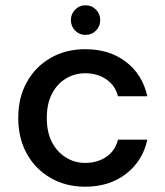

<svg xmlns="http://www.w3.org/2000/svg" viewBox="-20 -694 625 726"><path d="M302 12Q229 12 171.5 -21Q114 -54 81.5 -112.5Q49 -171 49 -248Q49 -325 81.5 -383.5Q114 -442 171.5 -475Q229 -508 302 -508Q394 -508 456.5 -460Q519 -412 537 -330H426Q416 -371 382 -394Q348 -417 302 -417Q263 -417 230 -397.5Q197 -378 177 -340.5Q157 -303 157 -248Q157 -193 177 -155.5Q197 -118 230 -98Q263 -78 302 -78Q348 -78 382 -101Q416 -124 426 -166H537Q520 -86 457 -37Q394 12 302 12ZM303 -562Q280 -562 264 -578.5Q248 -595 248 -618Q248 -641 264 -657.5Q280 -674 303 -674Q327 -674 343 -657.5Q359 -641 359 -618Q359 -595 343 -578.5Q327 -562 303 -562Z"/></svg>

Font: Firefly Display Medium
Style: Regular
Weight: 500
Designer: Colophon Foundry, Jonny Pinhorn
Foundry: Colophon Foundry
Version: Version 1.200; ttfautohint (v1.8.3)